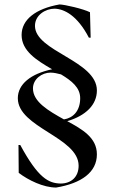

<svg xmlns="http://www.w3.org/2000/svg" viewBox="-20 -785 515 862"><path d="M64 -9C107 24 175 57 232 57C346 38 415 -12 415 -92C415 -167 350 -204 282 -241C366 -266 415 -315 415 -379C415 -513 137 -554 137 -669C137 -718 185 -746 225 -746C268 -745 327 -716 379 -616H387L384 -730C355 -745 269 -765 247 -765C140 -746 77 -697 77 -628C77 -557 143 -515 214 -474C118 -454 60 -407 60 -344C60 -212 333 -169 333 -41C333 10 299 39 252 39C198 38 151 14 71 -134H63ZM128 -388C128 -430 168 -459 207 -459C222 -459 239 -455 254 -451C302 -422 340 -392 340 -344C340 -286 307 -255 267 -249C197 -288 128 -328 128 -388Z"/></svg>

Font: Mazius Display
Style: Regular
Weight: 400
Designer: Alberto Casagrande & Collletttivo
Foundry: Collletttivo
Version: Version 2.000;Glyphs 3.2 (3217)